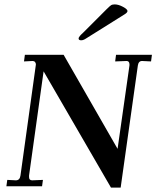

<svg xmlns="http://www.w3.org/2000/svg" viewBox="-20 -846 710 872"><path d="M112 -49V-42Q112 -27 126 -27L175 -29L171 0H9L13 -29L52 -27Q70 -27 73 -49L143 -553Q143 -560 139 -564.5Q135 -569 128 -569L89 -567L93 -597H269L514 -170L568 -549V-555Q567 -569 555 -569L503 -567L507 -597H670L666 -567L625 -569Q609 -569 606 -548L528 6H484L178 -522ZM337 -671Q337 -676 343.5 -683.5Q350 -691 357 -697L464 -804Q478 -818 484 -822Q490 -826 501 -826Q518 -826 538.5 -815Q559 -804 559 -796Q559 -789 546 -781L372 -672Q359 -663 349 -663Q337 -663 337 -671Z"/></svg>

Font: Unna Medium
Style: Italic
Weight: 500
Italic angle: -8.05°
Designer: Jorge de Buen Unna
Foundry: Omnibus-Type
Version: Version 2.008